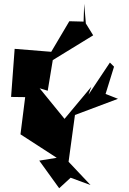

<svg xmlns="http://www.w3.org/2000/svg" viewBox="-20 -1029 687 1022"><path d="M327 -392 191 -559 234 -546 268 -752 58 -769 39 -513 114 -512 89 -314 282 -189 189 -174 295 -27 356 -83 462 -44 345 -168 379 -417 608 -503 542 -529 587 -674 565 -696 451 -525 466 -567 258 -318ZM349 -916 207 -676 476 -841 437 -904 428 -1009 425 -914Z"/></svg>

Font: Asimov Silicon
Style: Regular
Weight: 400
Designer: Google
Version: Version 2.000980; 2014